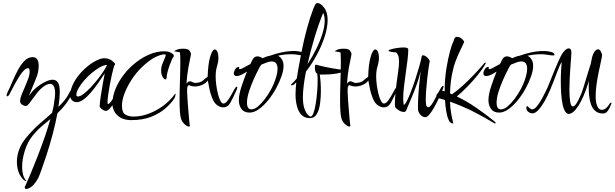

<svg xmlns="http://www.w3.org/2000/svg" viewBox="-20 -762 4001 1250"><path d="M152 468Q141 468 141 459Q141 453 145 448Q160 415 181.5 363.5Q203 312 226.5 251.5Q250 191 271.5 129Q293 67 308 13Q280 36 250 61.5Q220 87 192 122Q159 163 141.5 219.5Q124 276 124 324Q124 382 148 411Q151 414 151 415Q151 415 150.5 415.5Q150 416 149 416Q145 416 139.5 413Q134 410 129 404Q109 383 99.5 353.5Q90 324 90 290Q90 251 105 211Q120 171 149 136Q192 84 236 45.5Q280 7 319 -27Q324 -48 328 -66.5Q332 -85 333 -100Q335 -114 337 -128Q339 -142 339 -155Q339 -180 331.5 -198Q324 -216 306 -216Q296 -216 283.5 -210.5Q271 -205 254 -191Q238 -178 222.5 -158.5Q207 -139 193 -119Q179 -99 168 -85.5Q157 -72 149 -72Q137 -72 124 -80.5Q111 -89 111 -104Q111 -121 120.5 -145Q130 -169 142 -196Q154 -223 163.5 -249Q173 -275 173 -297Q173 -318 163 -318Q140 -318 109 -269.5Q78 -221 41 -147Q34 -135 27 -135Q23 -135 23 -141Q23 -149 30 -163Q44 -191 60 -229Q76 -267 95.5 -304Q115 -341 139 -365.5Q163 -390 193 -390Q215 -390 223.5 -373.5Q232 -357 232 -334Q232 -315 228 -294.5Q224 -274 217 -257Q194 -199 181.5 -171Q169 -143 169 -138Q188 -168 216.5 -191.5Q245 -215 274 -229Q303 -243 322 -243Q345 -243 357 -225Q369 -207 369 -167Q369 -120 360 -66Q383 -88 401.5 -111Q420 -134 433 -161Q438 -173 446 -181Q454 -189 458 -189Q460 -189 460 -185Q460 -178 453 -163Q432 -115 407 -83Q382 -51 354 -25Q341 44 322 115Q303 186 283 247Q263 308 248 349Q233 390 228 399Q207 436 186.5 452Q166 468 152 468Z M671 -40Q660 -40 647 -48.5Q634 -57 629 -67Q629 -90 635 -130Q641 -170 648.5 -212.5Q656 -255 662 -285Q644 -257 621 -224Q598 -191 574 -162.5Q550 -134 525.5 -115.5Q501 -97 480 -97Q459 -97 447 -111.5Q435 -126 435 -145Q435 -150 437 -158Q446 -204 472.5 -244.5Q499 -285 533.5 -316Q568 -347 602 -365Q636 -383 660 -383Q678 -383 694.5 -375.5Q711 -368 726 -351Q729 -348 729 -344Q729 -339 723 -334Q716 -310 708.5 -276.5Q701 -243 694.5 -207.5Q688 -172 684 -142Q680 -112 680 -96Q680 -85 683 -85Q691 -85 703.5 -102Q716 -119 728 -141Q740 -163 749.5 -180Q759 -197 761 -197Q764 -197 764 -189Q764 -172 753 -147Q742 -122 726.5 -97.5Q711 -73 695.5 -56.5Q680 -40 671 -40ZM488 -134Q502 -134 523.5 -150Q545 -166 568.5 -191Q592 -216 614.5 -244Q637 -272 653.5 -297.5Q670 -323 677 -339Q657 -339 631 -324.5Q605 -310 578 -287.5Q551 -265 528 -238.5Q505 -212 491 -187Q477 -162 477 -144Q477 -134 488 -134Z M835 20Q777 20 744.5 -11Q712 -42 712 -87Q712 -135 732 -183.5Q752 -232 786 -276Q820 -320 863 -354Q906 -388 954 -408Q1002 -428 1048 -428Q1076 -428 1094 -418Q1112 -408 1112 -398Q1112 -395 1110 -393Q1106 -389 1098.5 -372.5Q1091 -356 1083.5 -335Q1076 -314 1070.5 -292.5Q1065 -271 1065 -256Q1063 -245 1055 -245Q1048 -245 1038.5 -261.5Q1029 -278 1029 -306Q1029 -324 1036.5 -344Q1044 -364 1051.5 -380.5Q1059 -397 1059 -404Q1059 -408 1055.5 -408Q1052 -408 1049 -408Q1028 -408 990 -389.5Q952 -371 901 -322Q867 -289 838 -245Q809 -201 791.5 -156Q774 -111 774 -73Q774 -29 796.5 -16Q819 -3 848 -3Q898 -3 948.5 -22Q999 -41 1043.5 -74Q1088 -107 1118 -149Q1119 -151 1120 -151.5Q1121 -152 1121 -152Q1123 -152 1123 -148Q1123 -143 1120.5 -134Q1118 -125 1114 -120Q1094 -89 1057 -56.5Q1020 -24 965 -2Q910 20 835 20Z M1209 62Q1199 62 1181.5 46.5Q1164 31 1157 6Q1153 -11 1151 -40Q1149 -69 1149 -105Q1149 -165 1151.5 -234Q1154 -303 1154 -358Q1154 -376 1153.5 -392Q1153 -408 1152 -420Q1150 -422 1140.5 -423.5Q1131 -425 1122.5 -426.5Q1114 -428 1114 -428Q1114 -430 1129.5 -437.5Q1145 -445 1174 -445Q1204 -445 1213.5 -432.5Q1223 -420 1223 -411Q1223 -409 1223 -406Q1223 -403 1222 -401Q1213 -360 1205.5 -317Q1198 -274 1194 -218Q1198 -221 1201 -225.5Q1204 -230 1212 -232Q1221 -234 1232 -228Q1243 -222 1250 -222Q1285 -223 1301 -237.5Q1317 -252 1332 -262Q1334 -343 1348 -391.5Q1362 -440 1379 -440Q1388 -440 1395 -425.5Q1402 -411 1402 -382Q1402 -359 1393 -330.5Q1384 -302 1384 -264Q1384 -239 1388 -208.5Q1392 -178 1399 -150.5Q1406 -123 1415 -105.5Q1424 -88 1434 -88Q1447 -88 1460 -104.5Q1473 -121 1485 -143Q1497 -165 1506.5 -181.5Q1516 -198 1522 -198Q1525 -198 1525 -193Q1525 -189 1522 -180Q1497 -124 1480 -93.5Q1463 -63 1433 -63Q1410 -63 1387 -83Q1372 -97 1361 -124.5Q1350 -152 1343.5 -183Q1337 -214 1333 -238Q1323 -222 1298.5 -210.5Q1274 -199 1248 -199Q1231 -199 1217 -205Q1207 -210 1203 -202.5Q1199 -195 1198.5 -183.5Q1198 -172 1198 -165Q1199 -139 1201.5 -103.5Q1204 -68 1207 -34Q1210 0 1212 24Q1214 48 1215 50Q1216 52 1216 55Q1216 62 1209 62Z M1605 -29Q1569 -29 1552 -52.5Q1535 -76 1535 -110Q1535 -146 1552 -198Q1569 -250 1588 -296Q1571 -285 1553 -276Q1535 -267 1521 -267Q1511 -267 1506.5 -272Q1502 -277 1502 -283Q1502 -288 1505 -298Q1508 -308 1515.5 -317Q1523 -326 1534 -326Q1538 -326 1538 -323Q1538 -322 1537.5 -321.5Q1537 -321 1537 -320Q1536 -318 1536 -316Q1536 -312 1541 -312Q1544 -312 1548.5 -313Q1553 -314 1558 -317Q1568 -322 1581 -329.5Q1594 -337 1610 -345L1625 -375Q1631 -386 1639 -390.5Q1647 -395 1654 -395Q1665 -395 1673.5 -391.5Q1682 -388 1689 -383Q1700 -388 1712.5 -392.5Q1725 -397 1737 -399Q1775 -413 1816 -421.5Q1857 -430 1897 -430Q1919 -430 1942 -424Q1965 -418 1965 -405Q1965 -401 1957 -401Q1941 -401 1920.5 -405Q1900 -409 1880 -409Q1855 -409 1832 -406.5Q1809 -404 1789 -399Q1805 -392 1815.5 -375Q1826 -358 1826 -332Q1826 -304 1812.5 -265Q1799 -226 1776.5 -185Q1754 -144 1725 -108.5Q1696 -73 1665 -51Q1634 -29 1605 -29ZM1616 -50Q1637 -50 1659.5 -69Q1682 -88 1704 -117Q1726 -146 1743 -177Q1751 -191 1761.5 -215Q1772 -239 1779.5 -266Q1787 -293 1787 -315Q1787 -335 1778.5 -348.5Q1770 -362 1747 -362Q1736 -362 1719 -356Q1702 -350 1683 -342Q1679 -338 1675.5 -333.5Q1672 -329 1670 -324Q1651 -289 1632 -246.5Q1613 -204 1600.5 -164Q1588 -124 1588 -94Q1588 -50 1616 -50Z M1998 7Q1962 7 1941.5 -15.5Q1921 -38 1912.5 -73.5Q1904 -109 1904 -148Q1904 -167 1905.5 -187Q1907 -207 1909 -226Q1905 -222 1901 -218.5Q1897 -215 1892 -211Q1888 -207 1881 -207Q1874 -207 1874 -210Q1874 -211 1876 -213Q1885 -221 1894 -230.5Q1903 -240 1912 -251L1922 -312Q1932 -369 1945.5 -436.5Q1959 -504 1977.5 -573Q1996 -642 2019 -703Q2026 -720 2031.5 -731Q2037 -742 2047 -742Q2058 -742 2070 -733Q2082 -724 2088 -714H2089Q2113 -684 2113 -633Q2113 -584 2094 -524.5Q2075 -465 2043 -405.5Q2011 -346 1972 -296Q1952 -194 1952 -130Q1952 -83 1962 -55Q1972 -27 1984 -15Q1996 -3 2001 -3Q2013 -3 2021.5 -27.5Q2030 -52 2036 -89.5Q2042 -127 2045 -167Q2048 -207 2048 -238Q2048 -267 2045 -282Q2030 -291 2030 -322Q2030 -341 2036 -341H2038Q2039 -340 2041 -340H2042Q2042 -340 2042.5 -339.5Q2043 -339 2044 -339Q2059 -335 2083 -329.5Q2107 -324 2134 -319Q2161 -314 2183.5 -311Q2206 -308 2217 -308Q2221 -308 2223 -309Q2225 -310 2226 -310Q2229 -310 2229 -308Q2229 -303 2221 -298Q2214 -293 2194 -288Q2174 -283 2148.5 -280Q2123 -277 2098 -277Q2088 -277 2079 -276.5Q2070 -276 2062 -277Q2065 -258 2067 -230.5Q2069 -203 2069 -167Q2069 -127 2063.5 -86.5Q2058 -46 2042.5 -19.5Q2027 7 1998 7ZM1982 -344Q2013 -391 2038 -441.5Q2063 -492 2078.5 -540.5Q2094 -589 2094 -628Q2094 -642 2091.5 -655Q2089 -668 2084 -678Q2054 -605 2027.5 -516.5Q2001 -428 1982 -344Z M2254 62Q2244 62 2226.5 46.5Q2209 31 2202 6Q2198 -11 2196 -40Q2194 -69 2194 -105Q2194 -165 2196.5 -234Q2199 -303 2199 -358Q2199 -376 2198.5 -392Q2198 -408 2197 -420Q2195 -422 2185.5 -423.5Q2176 -425 2167.5 -426.5Q2159 -428 2159 -428Q2159 -430 2174.5 -437.5Q2190 -445 2219 -445Q2249 -445 2258.5 -432.5Q2268 -420 2268 -411Q2268 -409 2268 -406Q2268 -403 2267 -401Q2258 -360 2250.5 -317Q2243 -274 2239 -218Q2243 -221 2246 -225.5Q2249 -230 2257 -232Q2266 -234 2277 -228Q2288 -222 2295 -222Q2330 -223 2346 -237.5Q2362 -252 2377 -262Q2379 -343 2393 -391.5Q2407 -440 2424 -440Q2433 -440 2440 -425.5Q2447 -411 2447 -382Q2447 -359 2438 -330.5Q2429 -302 2429 -264Q2429 -239 2433 -208.5Q2437 -178 2444 -150.5Q2451 -123 2460 -105.5Q2469 -88 2479 -88Q2492 -88 2505 -104.5Q2518 -121 2530 -143Q2542 -165 2551.5 -181.5Q2561 -198 2567 -198Q2570 -198 2570 -193Q2570 -189 2567 -180Q2542 -124 2525 -93.5Q2508 -63 2478 -63Q2455 -63 2432 -83Q2417 -97 2406 -124.5Q2395 -152 2388.5 -183Q2382 -214 2378 -238Q2368 -222 2343.5 -210.5Q2319 -199 2293 -199Q2276 -199 2262 -205Q2252 -210 2248 -202.5Q2244 -195 2243.5 -183.5Q2243 -172 2243 -165Q2244 -139 2246.5 -103.5Q2249 -68 2252 -34Q2255 0 2257 24Q2259 48 2260 50Q2261 52 2261 55Q2261 62 2254 62Z M2749 1Q2732 1 2716.5 -15.5Q2701 -32 2701 -58Q2701 -107 2704.5 -155.5Q2708 -204 2712.5 -242.5Q2717 -281 2719 -299Q2709 -257 2694 -215Q2679 -173 2664 -136.5Q2649 -100 2638 -75.5Q2627 -51 2625 -44Q2621 -33 2608 -33Q2598 -33 2585 -39Q2572 -45 2562.5 -53.5Q2553 -62 2552 -68Q2551 -73 2551 -79.5Q2551 -86 2551 -93Q2551 -122 2556 -170.5Q2561 -219 2572 -294Q2578 -335 2578 -360Q2578 -386 2572.5 -400Q2567 -414 2559 -421Q2543 -421 2526 -424.5Q2509 -428 2509 -433Q2509 -436 2525.5 -441Q2542 -446 2565 -449.5Q2588 -453 2607 -453Q2621 -453 2629.5 -450Q2638 -447 2638 -439Q2638 -411 2633 -370.5Q2628 -330 2621.5 -285Q2615 -240 2610 -197Q2605 -154 2605 -120Q2605 -108 2606 -97.5Q2607 -87 2609 -79Q2617 -81 2629.5 -105.5Q2642 -130 2656.5 -168Q2671 -206 2685 -249Q2699 -292 2710 -331Q2721 -370 2726 -397Q2727 -402 2734 -402Q2745 -402 2758.5 -390.5Q2772 -379 2778 -365Q2775 -353 2770.5 -322Q2766 -291 2761.5 -251.5Q2757 -212 2754.5 -174.5Q2752 -137 2752 -111Q2752 -80 2757 -72Q2762 -64 2769 -64Q2777 -64 2787.5 -78Q2798 -92 2809 -113Q2820 -134 2831 -154.5Q2842 -175 2850.5 -189Q2859 -203 2864 -203Q2868 -203 2868 -198Q2868 -195 2865 -187Q2861 -177 2851.5 -154.5Q2842 -132 2829 -105.5Q2816 -79 2802 -55Q2788 -31 2774 -15Q2760 1 2749 1Z M2929 42Q2911 42 2900.5 18Q2890 -6 2884.5 -41.5Q2879 -77 2877 -111Q2864 -115 2851.5 -118.5Q2839 -122 2828 -124Q2820 -125 2820 -134Q2820 -145 2832.5 -158Q2845 -171 2860 -171L2867 -170L2875 -167V-168Q2875 -247 2886 -314.5Q2897 -382 2909.5 -427Q2922 -472 2927 -481Q2932 -489 2936.5 -505.5Q2941 -522 2954 -522Q2974 -522 2988 -508Q3002 -494 3002 -489Q2990 -461 2975 -431Q2960 -401 2946 -363.5Q2932 -326 2922 -275Q2912 -224 2910 -154L2923 -148Q2960 -174 2999 -210Q3038 -246 3073.5 -284Q3109 -322 3135 -353Q3137 -355 3139 -355Q3142 -355 3142 -351Q3142 -349 3141 -347Q3123 -314 3091.5 -275Q3060 -236 3024 -199Q2988 -162 2954 -134Q3019 -103 3081.5 -60Q3144 -17 3200 29Q3207 35 3207 38Q3207 42 3203 42Q3200 42 3198 40Q3175 26 3131 1.5Q3087 -23 3037 -48Q3020 -56 2984.5 -71Q2949 -86 2910 -100Q2911 -57 2917.5 -22Q2924 13 2931 40Q2931 42 2929 42Z M3230 -29Q3194 -29 3177 -52.5Q3160 -76 3160 -110Q3160 -146 3177 -198Q3194 -250 3213 -296Q3196 -285 3178 -276Q3160 -267 3146 -267Q3136 -267 3131.5 -272Q3127 -277 3127 -283Q3127 -288 3130 -298Q3133 -308 3140.5 -317Q3148 -326 3159 -326Q3163 -326 3163 -323Q3163 -322 3162.5 -321.5Q3162 -321 3162 -320Q3161 -318 3161 -316Q3161 -312 3166 -312Q3169 -312 3173.5 -313Q3178 -314 3183 -317Q3193 -322 3206 -329.5Q3219 -337 3235 -345L3250 -375Q3256 -386 3264 -390.5Q3272 -395 3279 -395Q3290 -395 3298.5 -391.5Q3307 -388 3314 -383Q3325 -388 3337.5 -392.5Q3350 -397 3362 -399Q3400 -413 3441 -421.5Q3482 -430 3522 -430Q3544 -430 3567 -424Q3590 -418 3590 -405Q3590 -401 3582 -401Q3566 -401 3545.5 -405Q3525 -409 3505 -409Q3480 -409 3457 -406.5Q3434 -404 3414 -399Q3430 -392 3440.5 -375Q3451 -358 3451 -332Q3451 -304 3437.5 -265Q3424 -226 3401.5 -185Q3379 -144 3350 -108.5Q3321 -73 3290 -51Q3259 -29 3230 -29ZM3241 -50Q3262 -50 3284.5 -69Q3307 -88 3329 -117Q3351 -146 3368 -177Q3376 -191 3386.5 -215Q3397 -239 3404.5 -266Q3412 -293 3412 -315Q3412 -335 3403.5 -348.5Q3395 -362 3372 -362Q3361 -362 3344 -356Q3327 -350 3308 -342Q3304 -338 3300.5 -333.5Q3297 -329 3295 -324Q3276 -289 3257 -246.5Q3238 -204 3225.5 -164Q3213 -124 3213 -94Q3213 -50 3241 -50Z M3689 -21Q3672 -17 3660.5 -34.5Q3649 -52 3642.5 -83.5Q3636 -115 3633.5 -154Q3631 -193 3631 -232Q3631 -271 3633 -305Q3635 -339 3637 -359Q3622 -334 3604 -284.5Q3586 -235 3560 -173Q3545 -137 3525.5 -103Q3506 -69 3485.5 -46.5Q3465 -24 3447 -24Q3433 -24 3420 -33.5Q3407 -43 3407 -56Q3407 -78 3416 -69Q3422 -63 3430 -56.5Q3438 -50 3445 -50Q3459 -50 3476 -70.5Q3493 -91 3511 -124.5Q3529 -158 3546 -195Q3551 -206 3562 -234.5Q3573 -263 3587.5 -298Q3602 -333 3616 -364.5Q3630 -396 3640 -412Q3663 -447 3683 -447Q3700 -447 3700 -419Q3700 -410 3698 -385Q3696 -360 3693.5 -325Q3691 -290 3689 -251.5Q3687 -213 3687 -178Q3687 -132 3692 -100.5Q3697 -69 3710 -69Q3718 -69 3727.5 -81Q3737 -93 3745.5 -110.5Q3754 -128 3760.5 -143Q3767 -158 3769 -164Q3773 -175 3780.5 -199Q3788 -223 3796.5 -251.5Q3805 -280 3813 -305.5Q3821 -331 3826 -346Q3828 -355 3829.5 -363.5Q3831 -372 3833 -381Q3839 -409 3850 -425Q3861 -441 3873 -441Q3891 -441 3900 -405Q3899 -391 3892.5 -362Q3886 -333 3878 -294.5Q3870 -256 3864 -214.5Q3858 -173 3858 -134Q3858 -95 3868.5 -71Q3879 -47 3897 -47Q3915 -47 3927 -59Q3939 -71 3946.5 -82.5Q3954 -94 3957 -94Q3961 -94 3961 -90Q3961 -86 3958 -81Q3955 -74 3948.5 -60Q3942 -46 3932 -34.5Q3922 -23 3906 -23Q3875 -23 3856 -39.5Q3837 -56 3828 -81.5Q3819 -107 3816 -135Q3813 -163 3813 -187Q3813 -198 3813 -210.5Q3813 -223 3814 -236Q3806 -208 3793 -172.5Q3780 -137 3763.5 -104.5Q3747 -72 3728 -49Q3709 -26 3689 -21Z"/></svg>

Font: Comforter
Style: Regular
Weight: 400
Designer: Robert E. Leuschke
Foundry: Robert E. Leuschke
Version: Version 1.013; ttfautohint (v1.8.3)